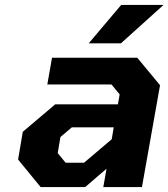

<svg xmlns="http://www.w3.org/2000/svg" viewBox="-20 -755 680 775"><path d="M338 -580 469 -735H640L468 -580ZM144 0 53 -111 72 -223 203 -334H456L463 -374L430 -414H171L190 -522H534L626 -411L553 0H397L410 -74L324 0ZM245 -98H319L431 -193L439 -241H270L224 -202L213 -137Z"/></svg>

Font: Tomorrow SemiBold
Style: Italic
Weight: 600
Italic angle: -10°
Designer: Tony de Marco, Monica Rizzolli
Foundry: Just in Type
Version: Version 2.002